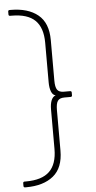

<svg xmlns="http://www.w3.org/2000/svg" viewBox="-61 -840 496 990"><g transform="rotate(-5 187.0 -345.0)"><path d="M28 114Q20 114 20 106V92Q20 84 28 84H35Q118 84 157 46Q196 8 196 -70V-275Q196 -303 203.5 -321.5Q211 -340 226 -345Q211 -348 203.5 -367Q196 -386 196 -415V-620Q196 -698 157 -736Q118 -774 35 -774H28Q20 -774 20 -782V-796Q20 -804 28 -804H33Q123 -804 174.5 -762Q226 -720 226 -631V-421Q226 -388 235.5 -374Q245 -360 270 -360H302Q310 -360 310 -352V-338Q310 -330 302 -330H270Q245 -330 235.5 -316Q226 -302 226 -269V-59Q226 30 174.5 72Q123 114 33 114Z"/></g></svg>

Font: LINE Seed Sans KR Thin
Style: Regular
Weight: 250
Designer: LINE BX Design & Sandoll Inc & Dalton Maag Ltd
Foundry: Sandoll Inc.
Version: Version 1.000